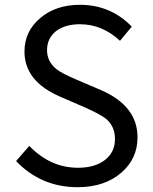

<svg xmlns="http://www.w3.org/2000/svg" viewBox="-20 -767 637 800"><path d="M47 -96 102 -159Q190 -68 305 -68Q376 -68 418 -101Q459 -133 459 -188Q459 -239 424 -270Q402 -289 337 -318L231 -364Q82 -428 82 -552Q82 -637 148 -692Q213 -747 313 -747Q441 -747 529 -656L480 -597Q406 -666 313 -666Q251 -666 213 -637Q176 -607 176 -558Q176 -511 215 -479Q238 -461 297 -436L402 -391Q553 -325 553 -195Q553 -106 486 -48Q416 13 304 13Q151 13 47 -96Z"/></svg>

Font: `nÑOSR
Style: Regular
Weight: 400
Designer: Ryoko NISHIZUKA ¬âXZm¬º[P (kana & ideographs); Paul D. Hunt (Latin, Greek & Cyrillic); Wenlong ZHANG _ e¬á¬ü¬ô (bopomof
Foundry: Adobe Systems Incorporated
Version: Version 1.00 June 24, 2014, initial release